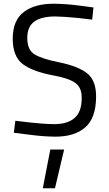

<svg xmlns="http://www.w3.org/2000/svg" viewBox="-20 -723 582 1027"><path d="M480 -683Q475 -684 406 -693Q338 -702 271 -703Q168 -704 109 -660Q49 -617 48 -517Q48 -421 102 -380Q156 -340 263 -320Q347 -305 382 -280Q418 -255 417 -198Q417 -126 380 -93Q343 -59 269 -59Q209 -60 139 -68Q68 -76 62 -77L54 -13Q60 -12 133 -3Q206 7 273 8Q377 9 435 -41Q493 -90 494 -204Q495 -292 446 -331Q398 -369 295 -390Q205 -408 165 -432Q125 -457 126 -522Q126 -580 164 -608Q202 -635 276 -635Q326 -634 396 -627Q466 -619 473 -618ZM323 77 274 284H209L249 77Z"/></svg>

Font: RazerF5
Style: Regular
Weight: 400
Foundry: Razer Inc.
Version: Version 2